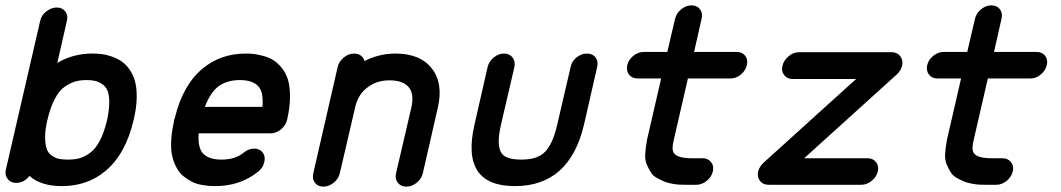

<svg xmlns="http://www.w3.org/2000/svg" viewBox="-21 -677 3961 717"><path d="M379 -229Q387 -267 387 -295Q387 -323 380.5 -338.5Q374 -354 360.5 -363Q347 -372 333.5 -375Q320 -378 302 -378Q278 -378 259.5 -372.5Q241 -367 220.5 -353Q200 -339 183.5 -307.5Q167 -276 156 -229Q147 -191 147.5 -163Q148 -135 154 -119.5Q160 -104 173.5 -95Q187 -86 200.5 -83.5Q214 -81 233 -81Q257 -81 275.5 -86Q294 -91 314.5 -105.5Q335 -120 351.5 -151Q368 -182 379 -229ZM129 -599Q134 -621 152.5 -635Q171 -649 191 -649Q211 -649 222.5 -634.5Q234 -620 229 -600L193 -442Q251 -477 325 -477Q343 -477 359.5 -475Q376 -473 396 -466Q416 -459 432 -448.5Q448 -438 462 -418.5Q476 -399 483 -374Q490 -349 489.5 -312Q489 -275 478 -229Q448 -100 371 -37Q304 18 210 18Q132 18 89 -20Q69 6 39 6Q19 6 7.5 -9Q-4 -24 1 -44Z M959 -278Q964 -335 942 -356.5Q920 -378 875 -378Q829 -378 797.5 -356.5Q766 -335 744 -278ZM721 -179Q717 -124 738.5 -102.5Q760 -81 806 -81Q858 -81 889 -107Q907 -122 928 -122Q949 -122 960 -107.5Q971 -93 966 -72Q962 -51 943 -36Q876 18 783 18Q770 18 757.5 17Q745 16 727.5 12.5Q710 9 695.5 1.5Q681 -6 666 -17.5Q651 -29 640.5 -47Q630 -65 623.5 -88.5Q617 -112 618 -146Q619 -180 628 -220Q628 -224 629 -228.5Q630 -233 632 -237Q662 -361 737 -422Q804 -477 897 -477Q897 -477 898 -477Q913 -477 926.5 -475.5Q940 -474 961 -468.5Q982 -463 998 -453.5Q1014 -444 1030 -425Q1046 -406 1054 -380.5Q1062 -355 1062 -316Q1062 -277 1051 -229Q1046 -208 1028 -193.5Q1010 -179 989 -179Z M1240 -427Q1245 -448 1263 -462.5Q1281 -477 1302 -477Q1316 -477 1326.5 -469.5Q1337 -462 1340 -449Q1395 -477 1456 -477Q1548 -477 1591.5 -421.5Q1635 -366 1614 -275L1558 -30Q1553 -9 1535 5.5Q1517 20 1496.5 20Q1476 20 1464.5 5.5Q1453 -9 1458 -30L1515 -275Q1527 -327 1504 -353Q1482 -377 1433 -377Q1386 -377 1352 -351Q1316 -325 1305 -275L1248 -30Q1243 -9 1225 5.5Q1207 20 1186.5 20Q1166 20 1155 5.5Q1144 -9 1149 -30Z M1800 -427Q1805 -448 1823 -462.5Q1841 -477 1861 -477Q1882 -477 1893 -462.5Q1904 -448 1900 -427L1850 -212Q1832 -134 1852 -105Q1868 -81 1925 -81Q1982 -81 2009 -105Q2042 -133 2060 -212L2110 -427Q2114 -448 2132 -462.5Q2150 -477 2171 -477Q2192 -477 2203 -462.5Q2214 -448 2209 -427L2160 -212Q2106 18 1902 18Q1801 18 1763 -38Q1724 -96 1751 -212Z M2500 -607Q2505 -628 2523 -642.5Q2541 -657 2561 -657Q2582 -657 2593 -642.5Q2604 -628 2599 -607L2571 -483H2730Q2751 -483 2762 -468.5Q2773 -454 2768 -433.5Q2763 -413 2745.5 -398.5Q2728 -384 2707 -384H2548L2495 -154Q2486 -118 2496 -105Q2509 -86 2563 -86H2602Q2602 -86 2603 -86Q2623 -86 2634.5 -71.5Q2646 -57 2641 -36.5Q2636 -16 2618 -1.5Q2600 13 2580 13Q2579 13 2579 13H2540Q2527 13 2516 12.5Q2505 12 2488.5 9Q2472 6 2460 1Q2448 -4 2433 -12Q2418 -20 2410 -32.5Q2402 -45 2394.5 -62.5Q2387 -80 2388.5 -102.5Q2390 -125 2395 -154L2448 -384H2360Q2339 -384 2328 -398.5Q2317 -413 2321.5 -433.5Q2326 -454 2344 -468.5Q2362 -483 2383 -483H2471Z M2939 -382Q2919 -382 2907.5 -396.5Q2896 -411 2901 -431.5Q2906 -452 2924 -467Q2942 -482 2962 -482H3309Q3330 -482 3341 -467Q3352 -452 3348 -432Q3343 -413 3328 -399Q3068 -164 2982 -86H3219Q3239 -86 3250.5 -71.5Q3262 -57 3257 -36.5Q3252 -16 3234 -1.5Q3216 13 3196 13H2849Q2828 13 2817 -1.5Q2806 -16 2810 -36Q2815 -55 2830 -69Q3090 -304 3176 -382Z M3620 -607Q3625 -628 3643 -642.5Q3661 -657 3681 -657Q3702 -657 3713 -642.5Q3724 -628 3719 -607L3691 -483H3850Q3871 -483 3882 -468.5Q3893 -454 3888 -433.5Q3883 -413 3865.5 -398.5Q3848 -384 3827 -384H3668L3615 -154Q3606 -118 3616 -105Q3629 -86 3683 -86H3722Q3722 -86 3723 -86Q3743 -86 3754.5 -71.5Q3766 -57 3761 -36.5Q3756 -16 3738 -1.5Q3720 13 3700 13Q3699 13 3699 13H3660Q3647 13 3636 12.5Q3625 12 3608.5 9Q3592 6 3580 1Q3568 -4 3553 -12Q3538 -20 3530 -32.5Q3522 -45 3514.5 -62.5Q3507 -80 3508.5 -102.5Q3510 -125 3515 -154L3568 -384H3480Q3459 -384 3448 -398.5Q3437 -413 3441.5 -433.5Q3446 -454 3464 -468.5Q3482 -483 3503 -483H3591Z"/></svg>

Font: Brass Mono
Style: Bold Italic
Weight: 700
Italic angle: -13°
Monospace: yes
Version: Version 1.000; ttfautohint (v1.8.3) -l 8 -r 50 -G 200 -x 14 